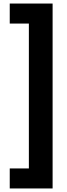

<svg xmlns="http://www.w3.org/2000/svg" viewBox="-20 -871 378 1084"><path d="M35 193H277V-851H35V-738H143V80H35Z"/></svg>

Font: Noto Sans Tamil UI ExtraCondensed ExtraBold
Style: Regular
Weight: 800
Width: 2
Designer: Jelle Bosma - Monotype Design Team
Foundry: Monotype Imaging Inc.
Version: Version 2.004